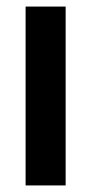

<svg xmlns="http://www.w3.org/2000/svg" viewBox="-20 -565 279 585"><path d="M180 -545H58V0H180Z"/></svg>

Font: Noto Sans UI Condensed
Style: Bold
Weight: 700
Width: 3
Designer: Monotype Design Team
Foundry: Monotype Imaging Inc.
Version: 1.001